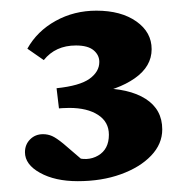

<svg xmlns="http://www.w3.org/2000/svg" viewBox="-20 -484 353 353"><path d="M161.6 -321.8Q217.3 -321.8 247.8 -302.2Q278.3 -282.7 278.3 -246.1Q278.3 -219.2 257.8 -197.8Q237.3 -176.3 202.1 -163.6Q167 -150.9 123 -150.9Q81.1 -150.9 53.5 -166.3Q25.9 -181.6 25.9 -204.1Q25.9 -218.3 35.4 -227.8Q44.9 -237.3 59.1 -237.3Q67.9 -237.3 75.7 -233.9Q83.5 -230.5 96.7 -219.7L138.2 -184.1L114.7 -195.8Q140.6 -186.5 160.4 -198Q180.2 -209.5 180.2 -236.3Q180.2 -259.8 160.4 -272.7Q140.6 -285.6 107.4 -285.6Q99.6 -285.6 94.7 -285.2Q89.8 -284.7 88.4 -284.7L84 -321.8Q126.5 -326.2 144.5 -339.1Q162.6 -352.1 162.6 -370.1Q162.6 -382.8 152.1 -391.6Q141.6 -400.4 119.6 -400.4Q82 -400.4 60.5 -373.5L30.3 -394.5Q48.3 -426.8 82.3 -445.6Q116.2 -464.4 157.2 -464.4Q202.6 -464.4 230.7 -444.6Q258.8 -424.8 258.8 -393.6Q258.8 -361.8 227.8 -340.1Q196.8 -318.4 146 -310.1Z"/></svg>

Font: Lateef
Style: Bold
Weight: 700
Designer: SIL International
Foundry: SIL International
Version: Version 4.200